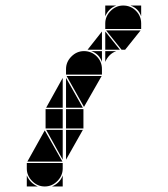

<svg xmlns="http://www.w3.org/2000/svg" viewBox="-20 -677 608 695"><path d="M284 -492Q311 -492 330 -473Q349 -454 349 -427V-407H219V-427Q219 -453 238.5 -472.5Q258 -492 284 -492ZM426 -657Q453 -657 472 -638Q491 -619 491 -592V-572H361V-592Q361 -618 380.5 -637.5Q400 -657 426 -657ZM142 -2Q116 -2 96.5 -21.5Q77 -41 77 -67V-87H207V-67Q207 -41 187.5 -21.5Q168 -2 142 -2ZM79 -92 142 -205 206 -92ZM348 -402 284 -290 221 -402ZM489 -567 433 -497H420L364 -567ZM282 -212H219V-282H282ZM207 -212H145V-282H207ZM219 -287V-395L280 -287ZM219 -207H280L219 -99ZM207 -287H147L207 -395ZM207 -207V-99L147 -207ZM361 -497V-563L414 -497ZM349 -497H297L349 -563ZM77 -42Q89 -14 117 -2H77ZM361 -492H401Q387 -487 377 -477Q367 -467 361 -453ZM361 -657H401Q387 -652 377 -642Q367 -632 361 -618ZM168 -2Q182 -8 192 -18Q202 -28 207 -42V-2ZM349 -492V-453Q339 -482 310 -492ZM491 -657V-618Q481 -647 452 -657Z"/></svg>

Font: CAT DyFa
Style: Regular
Weight: 400
Designer: Peter Wiegel
Foundry: Peter Wiegel
Version: Version 1.001; ttfautohint (v1.3)